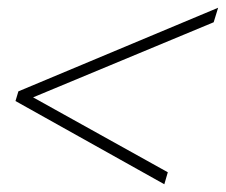

<svg xmlns="http://www.w3.org/2000/svg" viewBox="-20 -466 584 496"><path d="M413.5 -21 404.5 10 20 -205 27.5 -230 543.5 -446 532 -408.5 65.5 -214.5Z"/></svg>

Font: Newsreader Text Light
Style: Italic
Weight: 300
Italic angle: -17°
Designer: Hugues Gentile
Foundry: Production Type
Version: Version 1.001